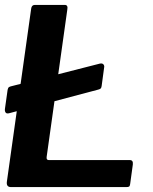

<svg xmlns="http://www.w3.org/2000/svg" viewBox="-20 -762 622 782"><path d="M394 -412Q393 -405 390.5 -402Q388 -399 380 -397L18 -301Q7 -298 3 -303.5Q-1 -309 0 -318L11 -396Q13 -404 15 -406Q17 -408 23 -410L387 -503Q397 -505 401.5 -499.5Q406 -494 404 -486ZM107 -727Q109 -742 122 -742H244Q258 -742 254 -722L170 -123Q168 -110 179 -110H509Q523 -110 521 -92L510 -12Q509 -4 505.5 -2Q502 0 494 0H25Q5 0 8 -22L107 -727Z"/></svg>

Font: Libre Franklin Thin SemiBold
Style: Italic
Weight: 600
Italic angle: -8°
Version: Version 3.000